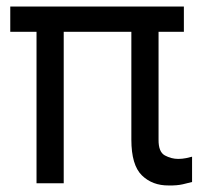

<svg xmlns="http://www.w3.org/2000/svg" viewBox="-20 -566 624 593"><path d="M547.9 -545.9V-467.8H11.7V-545.9ZM176.8 -545.9V0H92.8V-545.9ZM385.7 -545.9H469.7V-134.8Q469.2 -96.7 489.3 -85.9Q509.3 -75.2 530.3 -75.2Q542.5 -75.2 554.7 -77.6Q566.9 -80.1 573.2 -82V-3.9Q562.5 -1 544.4 3.2Q526.4 7.3 501 6.8Q450.7 7.3 418.2 -24.4Q385.7 -56.2 385.7 -134.8Z"/></svg>

Font: Inter Tight
Style: Regular
Weight: 400
Designer: Rasmus Andersson
Foundry: rsms
Version: Version 3.002